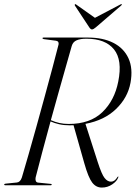

<svg xmlns="http://www.w3.org/2000/svg" viewBox="-25 -878 643 910"><path d="M536 -38.5Q530 -20 507.5 -4.5Q485 11 457.5 11Q430 11 411.8 -13Q393.5 -37 374.5 -104.5L323.5 -284.5Q314.5 -284 305.5 -284Q278 -284 255 -289.2Q232 -294.5 214.5 -302.5Q193.5 -226 175 -156.2Q156.5 -86.5 144 -37.5Q142 -28 144.5 -20.8Q147 -13.5 155.5 -12.5L215 -6.5Q220 -6.5 220 -3.5Q220 0 216 0H0Q-5 0 -5 -3Q-5 -7 1 -7.5L55 -13Q71 -14.5 78.5 -36.5Q92 -81.5 110 -144.5Q128 -207.5 148 -279.2Q168 -351 187.5 -422.8Q207 -494.5 224 -557.8Q241 -621 252.5 -667Q255.5 -683 240 -685L183 -692.5Q176.5 -693.5 176.5 -697Q176.5 -700 181.5 -700H392Q463 -700 512.5 -674.8Q562 -649.5 584 -601.5Q606 -553.5 593.5 -485.5Q580.5 -415 525.2 -361.5Q470 -308 380 -291L438.5 -109Q457 -51.5 470.8 -34.2Q484.5 -17 501 -17Q518.5 -17 531 -38Q533.5 -41.5 535.5 -41.5Q536.5 -41 536 -38.5ZM315 -660Q303 -618 286.8 -560.8Q270.5 -503.5 252.2 -438.5Q234 -373.5 216 -308.5Q235 -300 256 -295.2Q277 -290.5 300.5 -290.5Q402 -290.5 460 -346.2Q518 -402 535.5 -491.5Q556 -593.5 515.2 -644Q474.5 -694.5 384.5 -694.5Q356 -694.5 338.2 -687Q320.5 -679.5 315 -660ZM431 -750Q418 -738.5 411 -738.5Q404 -738.5 397 -750L330 -851.5Q328 -856 330.5 -858Q332.5 -859.5 336 -856.5L425 -793.5L545 -856.5Q550.5 -859.5 552 -858Q554 -856 549 -851.5Z"/></svg>

Font: Fraunces 144pt S000 Light
Style: Italic
Weight: 300
Italic angle: -16°
Version: Version 1.000; ttfautohint (v1.8.3)